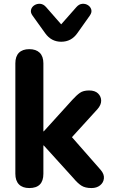

<svg xmlns="http://www.w3.org/2000/svg" viewBox="-20 -969 593 998"><path d="M132.2 8.5Q97.2 8.5 78.5 -10.6Q59.8 -29.8 59.8 -65.8V-640Q59.8 -676 78.5 -694.8Q97.2 -713.5 132.2 -713.5Q167.2 -713.5 186.4 -694.8Q205.5 -676 205.5 -640V-286.2H207.5L356 -450Q377.8 -474 395.4 -486.4Q413 -498.8 443.2 -498.8Q473.5 -498.8 489.5 -483.4Q505.5 -468 505.9 -445.9Q506.2 -423.8 486.5 -401.5L329 -228.5V-284.5L503 -86.2Q522.5 -63.8 520.1 -41.6Q517.8 -19.5 500.1 -5.5Q482.5 8.5 455.5 8.5Q422.8 8.5 403.4 -3.9Q384 -16.2 362.5 -42L207.5 -213H205.5V-65.8Q205.5 8.5 132.2 8.5ZM298 -752Q272.5 -752 251.6 -763Q230.8 -774 214.5 -796.8L148.8 -888.5Q137.5 -904.2 141.5 -918.9Q145.5 -933.5 159.1 -942Q172.8 -950.5 189.2 -949.1Q205.8 -947.8 219.5 -932.2L298 -842.5L377.2 -932.2Q391 -947.8 407.6 -949.1Q424.2 -950.5 437.4 -942Q450.5 -933.5 454.5 -919.2Q458.5 -905 447.2 -888.5L382.2 -796.8Q366.2 -774 345.2 -763Q324.2 -752 298 -752Z"/></svg>

Font: Nunito ExtraLight
Style: Regular
Weight: 200
Designer: Vernon Adams
Foundry: Vernon Adams
Version: Version 3.602;April 4, 2023;FontCreator 14.0.0.2856 64-bit